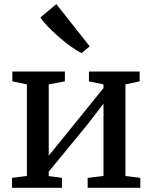

<svg xmlns="http://www.w3.org/2000/svg" viewBox="-20 -890 722 910"><path d="M37 0V-47L107.5 -56V-490L38.5 -504.5V-551H287.5V-504.5L211 -490V-152.5L282 -239.5L470.5 -472.5V-490L401.5 -504.5V-551H642V-504.5L574.5 -490V-56L645 -47V0H395.5V-47L470.5 -56V-398.5L394.5 -300L211 -76.5V-55.5L273.5 -47V0ZM366.5 -638.5Q347 -647.5 318.8 -667.5Q290.5 -687.5 260.8 -713.2Q231 -739 206.8 -764.2Q182.5 -789.5 171.5 -807.5L247 -870.5L405 -670.5L367.5 -638.5Z"/></svg>

Font: Merriweather 28pt
Style: Regular
Weight: 400
Version: Version 2.100